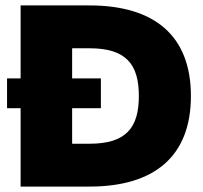

<svg xmlns="http://www.w3.org/2000/svg" viewBox="-20 -688 750 708"><path d="M684 -334C684 -555 551 -668 310 -668H56V-399H6V-289H56V0H310C551 0 684 -113 684 -334ZM492 -334C492 -217 445 -158 310 -158H246V-289H352V-399H246V-510H310C445 -510 492 -451 492 -334Z"/></svg>

Font: Gantari Black
Style: Regular
Weight: 900
Designer: Anugrah Pasau
Foundry: Lafontype
Version: Version 1.000